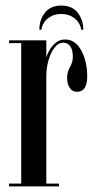

<svg xmlns="http://www.w3.org/2000/svg" viewBox="-20 -668 345 688"><path d="M12.5 0V-10H56V-513.5H12.5V-523.5H146V-461Q147 -468.5 155 -484.2Q163 -500 177.8 -513.2Q192.5 -526.5 213.5 -526.5Q250 -526.5 271.2 -487.2Q292.5 -448 292.5 -394.5Q292.5 -339 256 -339Q238.5 -339 229.5 -353.5Q220.5 -368 220.5 -389Q220.5 -410 230.8 -427.8Q241 -445.5 241 -464Q241 -489.5 231.8 -502.2Q222.5 -515 207.5 -515Q188.5 -515 174.8 -496.5Q161 -478 153.5 -450.8Q146 -423.5 146 -397.5V-10H191.5V0ZM199.5 -648Q239 -648 258.8 -622.2Q278.5 -596.5 278.5 -561.5H271Q267.5 -586 247.5 -602Q227.5 -618 199.5 -618Q172 -618 152 -602.5Q132 -587 128.5 -561.5H121Q121 -596.5 140.8 -622.2Q160.5 -648 199.5 -648Z"/></svg>

Font: Imbue 100pt Medium
Style: Regular
Weight: 500
Designer: Tyler Finck
Foundry: Etcetera Type Company
Version: Version 1.102; ttfautohint (v1.8.3)